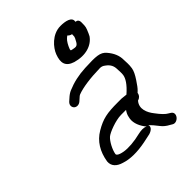

<svg xmlns="http://www.w3.org/2000/svg" viewBox="-212 -814 945 945"><g transform="rotate(-45 260.5 -341.0)"><path d="M267.6 -624.5C250.9 -580.1 256.9 -549.7 303.7 -534.9C367 -516.7 419.6 -533.8 446 -571.4C448.4 -575.6 450.6 -580.1 452.6 -584.8L460.6 -603.8C463.9 -611.7 465.7 -619.3 466.2 -628L466.6 -649.4C466.5 -656.4 464.6 -663.3 458.7 -667.7C455.2 -669.5 454.5 -669.8 447.4 -671.2L447.8 -673.5C452.3 -701.9 413 -709 381 -709C322.2 -709 280.2 -657.9 267.6 -624.5ZM392 -623.5C391.7 -621.4 390.7 -618.5 388.9 -614.8C374.8 -586.2 369.3 -579.9 349.9 -583.8C330.1 -587.7 331.1 -585.6 332.4 -595.7C340.3 -616.8 351.1 -634.3 360.3 -642.7C364.8 -646.9 368 -649.4 371.8 -651.8C375.4 -647.6 381 -642.2 392.7 -639.8C392.2 -633.4 392.4 -626.1 392 -623.5ZM278.7 -60.8C233.9 -49.7 193.3 -46.7 164.7 -51.3C130.2 -57.2 125.6 -67.1 126.4 -72.1C130.6 -98.2 150.8 -135.8 167.9 -151.1C183.1 -164.8 244.9 -188.5 282.3 -188.5H317.1C309.2 -177.4 303.9 -166.8 301.8 -154.6C294.2 -127.4 302.2 -97.2 324.7 -66.5C326.3 -64.3 328.5 -61.7 331 -58.8C316.7 -66.7 297.3 -64.9 278.7 -60.8ZM378.6 -14.9C388 -2.1 401.9 8.9 418.8 17.6L428.4 23.4C442.1 32.4 459.3 23.8 467.3 12.8C475.1 2.5 477.6 -13.6 461.8 -22.7L452.8 -28.3L452.4 -28.5C440.6 -34.6 423.6 -51 403.2 -78.8C381.2 -106.3 362.9 -146.4 391.1 -179.2C403.1 -181.7 414.9 -192.5 416.4 -207.4C416.9 -207.9 420.9 -211.7 424.1 -214.7C432.7 -222.8 442.7 -236.5 456.7 -257.7C471 -279.3 479.9 -297.3 482.4 -313C486.3 -337.7 483.7 -354.1 483.4 -370.8C483.7 -399.5 472 -427.1 450 -452.7C427.8 -479.7 398.3 -480.1 320.6 -476.6C273.3 -474.4 232 -464.9 193.3 -448.4C182.3 -443.9 171.4 -436.1 160.7 -426.2L147.7 -414.7L147.5 -414.5C133.6 -401 137.5 -384.4 146.9 -376.9C155.5 -370 171.2 -368.9 184 -380.2L197.1 -391.8L197.4 -392.1C202.7 -397.4 206.8 -400.3 210.5 -402C245.4 -415.6 304.1 -423.6 370.9 -424.9C380.4 -425.1 389.1 -422.8 398.5 -415.2L399 -414.7L399.6 -414.4C420.6 -399.3 427.9 -382 428.3 -361.7C428.6 -347.1 430.5 -332.2 428.4 -319.4C425.3 -299.4 409.8 -273.5 371.6 -240.2C363.2 -241.5 353 -242.6 341.6 -243.4L340.7 -243.5H314.4C239.7 -243.5 207.1 -237.2 155.2 -206.6C108.7 -179.2 81.2 -134 71.9 -75.1L71.8 -74.6L71.8 -74.2C69.3 -44.3 89.2 -24.4 122.2 -15C159.6 -2.4 208.2 -1.6 266.7 -13.1L313.3 -23L314.5 -23.4C334.7 -29.7 347.2 -43 341.7 -57C341.3 -57.9 341.5 -57.4 341 -58.5C351.9 -47.8 364.9 -33.3 378.6 -14.9Z"/></g></svg>

Font: MewTooHand
Style: BdWideIta
Weight: 400
Designer: Mew Too, Robert Jablonski
Version: Version 0.77